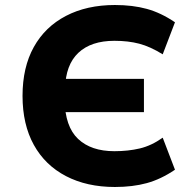

<svg xmlns="http://www.w3.org/2000/svg" viewBox="-20 -736 782 767"><path d="M439 11Q327 11 243.5 -32.5Q160 -76 115 -157.5Q70 -239 70 -353Q70 -467 115 -548Q160 -629 243.5 -672.5Q327 -716 439 -716Q510 -716 566.5 -700.5Q623 -685 679 -647L630 -519Q580 -550 536 -561.5Q492 -573 437 -573Q344 -573 293 -525Q242 -477 240 -382L193 -421H555V-288H191L238 -337Q240 -230 292 -181Q344 -132 437 -132Q492 -132 538.5 -143Q585 -154 630 -186L679 -58Q623 -20 566.5 -4.5Q510 11 439 11Z"/></svg>

Font: Nunito Sans 6pt ExtraBold
Style: Regular
Weight: 800
Version: Version 3.101;gftools[0.9.27]